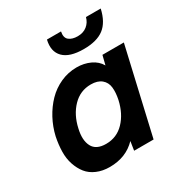

<svg xmlns="http://www.w3.org/2000/svg" viewBox="-164 -813 900 947"><g transform="rotate(-30 286.0 -340.0)"><path d="M370.6 -558.1Q290 -558.1 255.6 -593.3Q221.2 -628.4 235.8 -689.9H315.9Q309.1 -656.7 326.9 -642.3Q344.7 -627.9 376 -627.9Q408.2 -627.9 429.4 -645Q450.7 -662.1 458 -689.9H542Q526.4 -620.1 485.8 -589.1Q445.3 -558.1 370.6 -558.1ZM190.9 9.8Q149.9 9.8 117.7 -4.2Q85.4 -18.1 65.9 -42.5Q46.4 -66.9 35.2 -100.3Q23.9 -133.8 24.7 -172.9Q25.4 -211.9 34.2 -254.9Q45.4 -303.7 68.8 -347.4Q92.3 -391.1 125 -424.8Q157.7 -458.5 201.4 -478.3Q245.1 -498 293 -498Q335 -498 369.6 -481.9Q404.3 -465.8 421.9 -435.1L435.1 -487.8H557.1L444.8 0H334L341.8 -50.8Q283.7 9.8 190.9 9.8ZM231.9 -98.1Q293 -98.1 334.7 -141.6Q376.5 -185.1 392.1 -254.9Q400.4 -293.9 397 -324Q393.6 -354 371.8 -372.1Q350.1 -390.1 312 -390.1Q251 -390.1 208.5 -345.9Q166 -301.8 150.9 -232.9Q136.7 -172.4 156 -135.3Q175.3 -98.1 231.9 -98.1Z"/></g></svg>

Font: HK Grotesk Legacy
Style: Bold Italic
Weight: 700
Italic angle: -13°
Designer: Alfredo Marco Pradil
Foundry: Hanken Design Co.
Version: Version 2.022;PS 002.022;hotconv 1.0.88;makeotf.lib2.5.64775